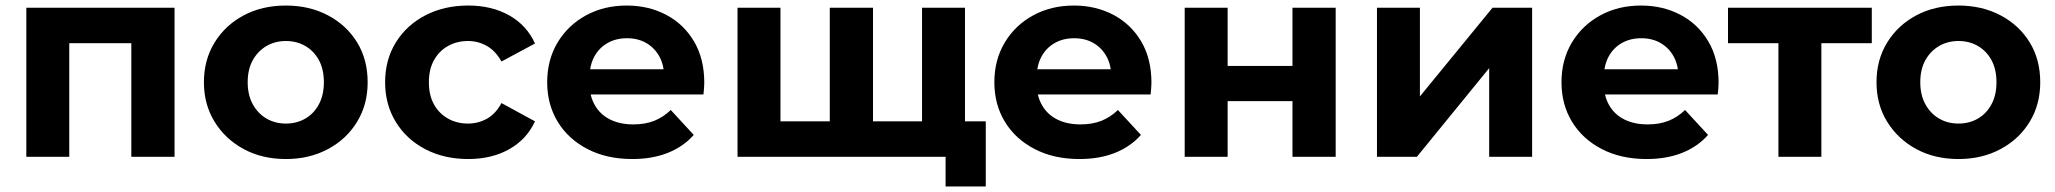

<svg xmlns="http://www.w3.org/2000/svg" viewBox="-20 -566 7416 693"><path d="M75 0V-538H610V0H454V-445L489 -410H195L230 -445V0Z M1012 8Q926 8 859.5 -28Q793 -64 754.5 -126.5Q716 -189 716 -269Q716 -350 754.5 -412.5Q793 -475 859.5 -510.5Q926 -546 1012 -546Q1097 -546 1164 -510.5Q1231 -475 1269 -413Q1307 -351 1307 -269Q1307 -189 1269 -126.5Q1231 -64 1164 -28Q1097 8 1012 8ZM1012 -120Q1051 -120 1082 -138Q1113 -156 1131 -189.5Q1149 -223 1149 -269Q1149 -316 1131 -349Q1113 -382 1082 -400Q1051 -418 1012 -418Q973 -418 942 -400Q911 -382 892.5 -349Q874 -316 874 -269Q874 -223 892.5 -189.5Q911 -156 942 -138Q973 -120 1012 -120Z M1670 8Q1583 8 1515 -27.5Q1447 -63 1408.5 -126Q1370 -189 1370 -269Q1370 -350 1408.5 -412.5Q1447 -475 1515 -510.5Q1583 -546 1670 -546Q1755 -546 1818 -510.5Q1881 -475 1911 -409L1790 -344Q1769 -382 1737.5 -400Q1706 -418 1669 -418Q1629 -418 1597 -400Q1565 -382 1546.5 -349Q1528 -316 1528 -269Q1528 -222 1546.5 -189Q1565 -156 1597 -138Q1629 -120 1669 -120Q1706 -120 1737.5 -137.5Q1769 -155 1790 -194L1911 -128Q1881 -63 1818 -27.5Q1755 8 1670 8Z M2262 8Q2170 8 2100.5 -28Q2031 -64 1993 -126.5Q1955 -189 1955 -269Q1955 -350 1992.5 -412.5Q2030 -475 2095 -510.5Q2160 -546 2242 -546Q2321 -546 2384.5 -512.5Q2448 -479 2485 -416.5Q2522 -354 2522 -267Q2522 -258 2521 -246.5Q2520 -235 2519 -225H2082V-316H2437L2377 -289Q2377 -331 2360 -362Q2343 -393 2313 -410.5Q2283 -428 2243 -428Q2203 -428 2172.5 -410.5Q2142 -393 2125 -361.5Q2108 -330 2108 -287V-263Q2108 -219 2127.5 -185.5Q2147 -152 2182.5 -134.5Q2218 -117 2266 -117Q2309 -117 2341.5 -130Q2374 -143 2401 -169L2484 -79Q2447 -37 2391 -14.5Q2335 8 2262 8Z M3009 -128 2975 -92V-538H3131V-92L3095 -128H3343L3308 -92V-538H3463V0H2642V-538H2797V-92L2762 -128ZM3393 107V-36L3428 0H3304V-128H3538V107Z M3876 8Q3784 8 3714.5 -28Q3645 -64 3607 -126.5Q3569 -189 3569 -269Q3569 -350 3606.5 -412.5Q3644 -475 3709 -510.5Q3774 -546 3856 -546Q3935 -546 3998.5 -512.5Q4062 -479 4099 -416.5Q4136 -354 4136 -267Q4136 -258 4135 -246.5Q4134 -235 4133 -225H3696V-316H4051L3991 -289Q3991 -331 3974 -362Q3957 -393 3927 -410.5Q3897 -428 3857 -428Q3817 -428 3786.5 -410.5Q3756 -393 3739 -361.5Q3722 -330 3722 -287V-263Q3722 -219 3741.5 -185.5Q3761 -152 3796.5 -134.5Q3832 -117 3880 -117Q3923 -117 3955.5 -130Q3988 -143 4015 -169L4098 -79Q4061 -37 4005 -14.5Q3949 8 3876 8Z M4256 0V-538H4411V-328H4645V-538H4801V0H4645V-201H4411V0Z M4950 0V-538H5105V-218L5367 -538H5510V0H5355V-320L5094 0Z M5923 8Q5831 8 5761.5 -28Q5692 -64 5654 -126.5Q5616 -189 5616 -269Q5616 -350 5653.5 -412.5Q5691 -475 5756 -510.5Q5821 -546 5903 -546Q5982 -546 6045.5 -512.5Q6109 -479 6146 -416.5Q6183 -354 6183 -267Q6183 -258 6182 -246.5Q6181 -235 6180 -225H5743V-316H6098L6038 -289Q6038 -331 6021 -362Q6004 -393 5974 -410.5Q5944 -428 5904 -428Q5864 -428 5833.5 -410.5Q5803 -393 5786 -361.5Q5769 -330 5769 -287V-263Q5769 -219 5788.5 -185.5Q5808 -152 5843.5 -134.5Q5879 -117 5927 -117Q5970 -117 6002.5 -130Q6035 -143 6062 -169L6145 -79Q6108 -37 6052 -14.5Q5996 8 5923 8Z M6399 0V-446L6434 -410H6217V-538H6736V-410H6519L6554 -446V0Z M7049 8Q6963 8 6896.5 -28Q6830 -64 6791.5 -126.5Q6753 -189 6753 -269Q6753 -350 6791.5 -412.5Q6830 -475 6896.5 -510.5Q6963 -546 7049 -546Q7134 -546 7201 -510.5Q7268 -475 7306 -413Q7344 -351 7344 -269Q7344 -189 7306 -126.5Q7268 -64 7201 -28Q7134 8 7049 8ZM7049 -120Q7088 -120 7119 -138Q7150 -156 7168 -189.5Q7186 -223 7186 -269Q7186 -316 7168 -349Q7150 -382 7119 -400Q7088 -418 7049 -418Q7010 -418 6979 -400Q6948 -382 6929.5 -349Q6911 -316 6911 -269Q6911 -223 6929.5 -189.5Q6948 -156 6979 -138Q7010 -120 7049 -120Z"/></svg>

Font: MOST Montserrat
Style: Bold
Weight: 700
Designer: Julieta Ulanovsky
Foundry: Julieta Ulanovsky
Version: Version 8.000;March 11, 2024;FontCreator 15.0.0.2926 64-bit